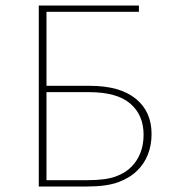

<svg xmlns="http://www.w3.org/2000/svg" viewBox="-20 -678 622 698"><path d="M121 0V-658H485V-635H149V-23H299Q363 -23 399.5 -36Q436 -49 458 -72Q479 -93 490.5 -122.5Q502 -152 502 -188Q502 -260 453.5 -301.5Q405 -343 304 -343H139V-366H307Q415 -366 473 -319.5Q531 -273 531 -191Q531 -150 517.5 -116Q504 -82 479 -58Q452 -31 409.5 -15.5Q367 0 296 0Z"/></svg>

Font: Ysabeau Office Thin
Style: Regular
Weight: 250
Designer: Christian Thalmann (Catharsis Fonts)
Version: Version 2.001;gftools[0.9.30]; featfreeze: tnum,lnum,ss02